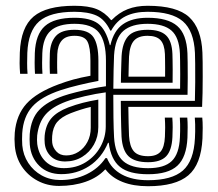

<svg xmlns="http://www.w3.org/2000/svg" viewBox="-20 -629 748 658"><path d="M182.4 8.2Q142.1 8.2 109 -9.5Q75.8 -27.2 55 -58.1Q34.3 -89.1 30.8 -129.1Q29.8 -141 29.7 -152.1Q29.7 -163.3 30.6 -174.4Q36 -235 70.7 -273.5Q105.5 -311.9 180.3 -339.8Q206.2 -349.5 231.1 -356.4Q256 -363.2 289.9 -369.4V-421.2Q289.9 -466.5 279.8 -486.4Q269.6 -506.3 235.3 -506.3Q205.2 -506.3 191.4 -489.8Q177.6 -473.4 176.3 -443.3Q176 -435.6 175.8 -415.9Q175.6 -396.2 176.5 -376H151Q150 -398.3 150.2 -416Q150.4 -433.7 150.8 -445.8Q152.4 -484.6 171.6 -505.7Q190.7 -526.9 235.3 -526.9Q283.6 -526.9 300.4 -501.4Q317.2 -476 317.2 -421.5V-351.7Q284.6 -345.7 250.7 -337.5Q216.8 -329.4 188.9 -320.3Q121.5 -298 90.7 -263.6Q59.8 -229.2 56.1 -172.1Q55.6 -162.5 55.6 -151.5Q55.5 -140.4 56.3 -131.2Q59.3 -97.5 76.9 -70.5Q94.5 -43.5 123.1 -27.7Q151.6 -12 187 -12Q236.1 -12 277 -31.9Q317.9 -51.9 341.3 -87H346.7Q361.5 -50.6 397.6 -31Q433.8 -11.4 487.3 -11.4Q568.8 -11.4 606.6 -44.4Q644.4 -77.5 648.1 -155.7Q648.7 -165.3 648.9 -177.9Q649.1 -190.4 648.8 -203.1Q648.6 -215.9 647.6 -226H673.2Q674.7 -212 674.7 -190.9Q674.7 -169.8 673.9 -154.6Q669.5 -65.4 625.4 -28.1Q581.3 9.2 487.3 9.2Q437.1 9.2 400.1 -5.4Q363.1 -20 342 -47.9H340Q314.5 -20.4 273.5 -6.1Q232.5 8.2 182.4 8.2ZM487.3 -31.9Q422.3 -31.9 391.2 -57.1Q360 -82.2 352.7 -139.7H350.2Q328.5 -87.7 285.7 -59.8Q242.9 -32 189.6 -32.2Q143.8 -32.4 114.9 -60.5Q86 -88.6 82.1 -133.3Q81.4 -141.3 81.4 -151.6Q81.4 -161.9 81.9 -169.9Q86.3 -222.7 114.4 -252.2Q142.5 -281.7 197.4 -300.5Q214.5 -306.4 240.1 -312.8Q265.6 -319.3 293 -324.8Q320.4 -330.4 343.1 -333.4V-421.1Q343.1 -486.4 319.4 -516.9Q295.8 -547.4 235.3 -547.4Q180 -547.4 153.6 -523.6Q127.2 -499.8 125 -446.5Q124.5 -431.8 124.3 -413.6Q124.2 -395.5 125.5 -376H99.9Q98.7 -396 98.7 -414.1Q98.7 -432.3 99.3 -447Q101.9 -511.4 134 -539.7Q166 -568.1 235.3 -568.1Q288.7 -568.1 315.7 -548.4Q342.8 -528.7 356.4 -474.4H358.4Q370 -524.4 401.7 -546.2Q433.4 -568.1 485.7 -568.1Q555.1 -568.1 587.3 -540.1Q619.6 -512.2 622.4 -446.4Q622.7 -438.4 623.1 -415Q623.4 -391.6 623.4 -361.7Q623.4 -331.8 622.7 -304.1H368.3Q368.1 -265.1 368.8 -225.6Q369.4 -186.1 370.9 -158.5Q374.2 -101.7 401.9 -77.1Q429.6 -52.6 487.3 -52.6Q543.1 -52.6 568.7 -77.1Q594.2 -101.6 596.6 -158.3Q597.2 -168.4 597.3 -179.8Q597.5 -191.3 597.3 -203Q597.1 -214.8 596.3 -226H621.8Q623.1 -211.6 623.1 -192.7Q623.2 -173.7 622.4 -156.8Q619.3 -90 587.8 -61Q556.3 -31.9 487.3 -31.9ZM198.7 -52.8Q241.6 -52.8 273.9 -73.1Q306.3 -93.5 324.3 -126.1Q342.4 -158.8 342.4 -195.8V-312.5Q309.8 -308.3 270.5 -299.2Q231.2 -290.2 205.9 -280.6Q159.1 -263 136 -236.4Q112.9 -209.8 107.4 -165Q106.7 -157.9 106.8 -149.6Q107 -141.3 107.6 -135.3Q112.8 -97.8 136.5 -75.3Q160.2 -52.8 198.7 -52.8ZM203.3 -75.6Q172.3 -75.6 154.2 -93.3Q136 -111 133.3 -137.7Q132.5 -145.4 132.6 -151.9Q132.6 -158.4 133.1 -164.3Q136.8 -201 155.8 -223.4Q174.9 -245.9 214.1 -260.9Q239.7 -270.5 263.6 -276.6Q287.4 -282.7 316.9 -287.7V-193.5Q316.9 -160.5 302 -133.7Q287.1 -107 261.5 -91.3Q235.8 -75.6 203.3 -75.6ZM206.9 -96.3Q229.8 -96.3 248.9 -108.6Q268 -120.8 279.5 -142.3Q291 -163.7 291 -191.3V-262.5Q274.9 -259 257.7 -253.5Q240.4 -248 222.4 -241.1Q190.4 -228.4 175.6 -210.5Q160.9 -192.5 158.8 -162.9Q158.2 -155.1 158.4 -149.7Q158.6 -144.3 159 -139.6Q160.9 -123.2 173.3 -109.8Q185.6 -96.3 206.9 -96.3ZM487.3 -73.1Q441.9 -73.1 420.6 -93.4Q399.3 -113.7 396.5 -160.8Q395.9 -174.8 395.3 -194.9Q394.7 -215 394.4 -238Q394.1 -261 394 -283.4H647.9Q648.9 -311.6 649 -346.6Q649.2 -381.7 648.9 -410.3Q648.6 -438.8 648.1 -447.7Q644.5 -523.2 606.8 -555.9Q569 -588.6 485.7 -588.6Q441 -588.6 410.2 -573.2Q379.4 -557.7 361 -524.1H358Q339.3 -562.8 310.5 -575.7Q281.7 -588.6 235.3 -588.6Q151.6 -588.6 114.2 -555.7Q76.7 -522.7 73.6 -447.7Q73.1 -431.3 73 -412.8Q72.9 -394.4 74.4 -376H48.9Q47.3 -396.2 47.2 -412.3Q47.1 -428.4 47.9 -448.8Q51.4 -535.5 95.2 -572.4Q138.9 -609.2 235.3 -609.2Q283 -609.2 311.2 -597.8Q339.4 -586.4 360.6 -560.2H362.6Q387.6 -585.8 417.4 -597.5Q447.2 -609.2 485.7 -609.2Q586.2 -609.2 628.2 -570.4Q670.2 -531.6 673.7 -448.8Q674.2 -438.1 674.5 -415.7Q674.7 -393.4 674.7 -365.7Q674.7 -338 674.2 -310.8Q673.7 -283.5 672.6 -262.7H419.8Q420.3 -232.3 420.8 -207.7Q421.3 -183.1 422.2 -163.1Q424.2 -127.7 438.5 -110.7Q452.8 -93.7 487.3 -93.7Q516.7 -93.7 530.2 -109.2Q543.6 -124.7 545.2 -160.5Q546 -177.5 546 -192.2Q546 -206.9 544.8 -226H570.5Q571.8 -208.9 571.8 -192.5Q571.7 -176.2 570.9 -159.2Q568.7 -113.2 549.3 -93.2Q530 -73.1 487.3 -73.1ZM368.4 -324.8H597.2Q597.6 -349 597.6 -374.6Q597.5 -400.1 597.2 -419.8Q597 -439.4 596.6 -445.7Q594 -501.2 567.6 -524.3Q541.2 -547.4 485.7 -547.4Q431.3 -547.4 403 -523.3Q374.7 -499.1 370.9 -439.5Q369.9 -418.4 369.3 -388.2Q368.7 -358.1 368.4 -324.8ZM571.5 -345.5H394.3Q394.5 -358.7 394.8 -376.8Q395.2 -394.8 395.8 -411.4Q396.3 -428.1 396.7 -437.3Q399.5 -482.6 419.1 -504.7Q438.8 -526.9 485.7 -526.9Q529.3 -526.9 549.2 -507.7Q569.2 -488.5 570.9 -444.1Q571.2 -438 571.4 -424.3Q571.6 -410.7 571.8 -390.8Q571.9 -370.8 571.5 -345.5ZM420.4 -366.2H545.8Q546 -382.5 545.9 -398Q545.8 -413.4 545.6 -425.6Q545.5 -437.7 545.2 -443.9Q543.7 -477 529.9 -491.6Q516.2 -506.3 485.7 -506.3Q454.3 -506.3 439.4 -489.9Q424.6 -473.6 422.2 -435.3Q421.8 -422.3 421.2 -403.7Q420.6 -385.2 420.4 -366.2Z"/></svg>

Font: Big Shoulders Inline Text SC Thin
Style: Regular
Weight: 100
Designer: Patric King
Foundry: XO Type Co
Version: Version 2.002